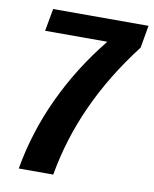

<svg xmlns="http://www.w3.org/2000/svg" viewBox="-78 -735 638 795"><g transform="rotate(10 241.0 -337.5)"><path d="M55.5 0Q82.5 -156.5 151.2 -303.2Q220 -450 324 -578.5L325 -580.5H64L81 -675H482L465.5 -580.5Q358.5 -441.5 292.8 -297.2Q227 -153 200.5 0Z"/></g></svg>

Font: Anybody SemiBold
Style: Italic
Weight: 600
Italic angle: -10°
Designer: Tyler Finck
Foundry: Etcetera Type Company
Version: Version 1.010; ttfautohint (v1.8.3) -l 8 -r 50 -G 200 -x 14 